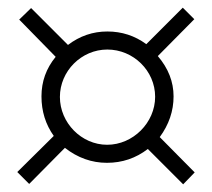

<svg xmlns="http://www.w3.org/2000/svg" viewBox="-20 -585 552 500"><path d="M136 -332.5C136 -399.8 191.9 -456 259.5 -456C327.3 -456 384 -400.7 384 -333C384 -265.6 326.4 -208 259 -208C191.8 -208 136 -265.5 136 -332.5ZM365 -197 457 -105 487 -136 396 -228C420 -260.7 432 -296 432 -334C432 -372 418.3 -407 391 -439L486 -535L456 -565L361 -470C331 -492 297.2 -503 259.5 -503C221.8 -503 187.7 -491.3 157 -468L61 -564L30 -534L125 -437C100.3 -407 88 -372.7 88 -334C88 -295.3 98.7 -261 120 -231L25 -137L56 -106L149 -200C182.3 -174 218.8 -161 258.5 -161C298.2 -161 333.7 -173 365 -197Z"/></svg>

Font: fbb
Style: Italic
Weight: 400
Italic angle: -12°
Designer: David J. Perry, Michael Sharpe
Version: Version 0.991